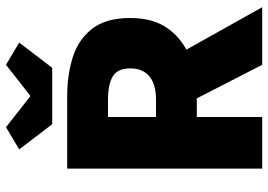

<svg xmlns="http://www.w3.org/2000/svg" viewBox="-147 -747 894 640"><g transform="rotate(-90 300.0 -427.0)"><path d="M58 0V-650H300Q370 -650 429 -631.5Q488 -613 524 -567Q560 -521 560 -440Q560 -362 524 -313Q488 -264 429 -241Q370 -218 300 -218H230V0ZM230 -354H288Q339 -354 365.5 -376Q392 -398 392 -440Q392 -482 365.5 -498Q339 -514 288 -514H230ZM269 -263 385 -377 596 0H404ZM206 -700 122 -810 196 -854 298 -774H302L404 -854L478 -810L394 -700Z"/></g></svg>

Font: Source Code Pro ExtraLight Black
Style: Regular
Weight: 900
Monospace: yes
Version: Version 1.018;hotconv 1.0.116;makeotfexe 2.5.65601